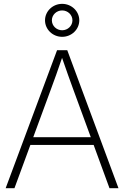

<svg xmlns="http://www.w3.org/2000/svg" viewBox="-20 -992 654 1012"><path d="M9.8 0H56.2L140.1 -228H473.6L557.1 0H604.5L334.5 -727.5H280.8ZM307.6 -797.9C357.4 -797.9 397.9 -836.9 397.9 -884.8C397.9 -932.6 357.4 -971.7 307.6 -971.7C257.8 -971.7 217.3 -932.6 217.3 -884.8C217.3 -836.9 257.8 -797.9 307.6 -797.9ZM307.6 -832.5C277.8 -832.5 253.4 -856 253.4 -884.8C253.4 -913.6 277.8 -937 307.6 -937C337.4 -937 361.8 -913.6 361.8 -884.8C361.8 -856 337.4 -832.5 307.6 -832.5ZM155.3 -269 248.5 -522C266.6 -570.8 285.2 -622.1 307.1 -687C329.6 -622.1 347.7 -570.8 365.7 -522L458.5 -269Z"/></svg>

Font: Raveo Display Display ExLight
Style: Regular
Weight: 200
Designer: Jakub Foglar, Rasmus Andersson (Inter)
Foundry: Jakubfoglar.com
Version: Version 1.100;Glyphs 3.2.3 (3260)